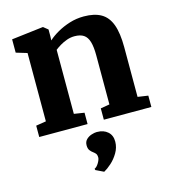

<svg xmlns="http://www.w3.org/2000/svg" viewBox="-122 -668 927 1038"><g transform="rotate(-15 342.0 -148.5)"><path d="M98 -72.5V-455L36.5 -473.5V-548L212 -569H215L240.5 -548.5V-511L239.5 -487.5Q260.5 -507 292.2 -525.2Q324 -543.5 362.2 -555.5Q400.5 -567.5 442 -567.5Q501.5 -567.5 538.8 -546Q576 -524.5 593.5 -476.8Q611 -429 611 -350V-72L669 -63.5V0H403V-63.5L453.5 -72V-346.5Q453.5 -394 445 -422.8Q436.5 -451.5 417.5 -464.2Q398.5 -477 366 -477Q344 -477 323 -469.5Q302 -462 284.5 -451.5Q267 -441 254.5 -431V-72.5L312 -63.5V0H41.5V-63.5ZM432 131Q431.5 163.5 414.5 192.2Q397.5 221 374.5 241.5Q351.5 262 333 272H331.5L288 251L286 243.5Q299 238 310 219.5Q321 201 321 189.5Q321 173.5 314.2 166.2Q307.5 159 300.5 154Q292.5 148.5 284.8 138.5Q277 128.5 277 110Q277 89.5 289.8 77.2Q302.5 65 319.2 59.8Q336 54.5 347 54.5H350Q386.5 54.5 409.5 74.8Q432.5 95 432 131Z"/></g></svg>

Font: Merriweather ExtraBold
Style: Regular
Weight: 800
Version: Version 2.100